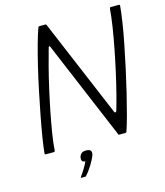

<svg xmlns="http://www.w3.org/2000/svg" viewBox="-123 -766 886 1030"><g transform="rotate(-15 320.0 -251.0)"><path d="M462 -124Q464 -120 468 -120.5Q472 -121 474 -127Q485 -163 498.5 -216Q512 -269 525.5 -329.5Q539 -390 551 -452Q563 -514 571.5 -569Q580 -624 583 -665Q585 -673 589 -673H634Q637 -673 638.5 -671.5Q640 -670 640 -667Q637 -632 629 -579Q621 -526 608.5 -463Q596 -400 581.5 -333Q567 -266 552 -204Q537 -142 523 -90Q509 -38 498 -6Q497 -2 494 -1Q491 0 488 0H456Q451 0 450 -7L221 -551Q220 -555 216.5 -555Q213 -555 212 -550Q200 -508 185.5 -452.5Q171 -397 157 -335Q143 -273 131 -212Q119 -151 110.5 -98Q102 -45 100 -8Q99 0 93 0H50Q47 0 44.5 -1Q42 -2 43 -6Q46 -40 54.5 -92.5Q63 -145 75 -207.5Q87 -270 101 -337Q115 -404 130 -467Q145 -530 159.5 -582Q174 -634 186 -667Q187 -670 189.5 -671.5Q192 -673 194 -673H227Q231 -673 233 -667ZM290 65Q287 76 277 95Q267 114 254 133.5Q241 153 228 167Q225 171 223 171Q220 171 212 171Q204 171 198 171Q197 170 197.5 169Q198 168 201 163Q211 150 224 128.5Q237 107 244 91Q230 91 226 83.5Q222 76 224 65Q227 52 235.5 44Q244 36 262 36Q278 36 285.5 42.5Q293 49 290 65Z"/></g></svg>

Font: Glory Thin Light
Style: Italic
Weight: 300
Italic angle: -12°
Version: Version 1.011